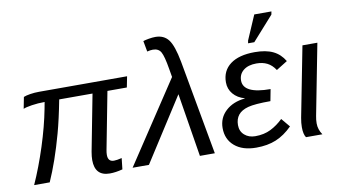

<svg xmlns="http://www.w3.org/2000/svg" viewBox="-76 -929 1975 1114"><g transform="rotate(-10 912.0 -371.5)"><path d="M490.2 -99.1Q490.2 -59.1 525.4 -59.1Q542.5 -59.1 571.8 -66.4L564.5 -1Q523.9 9.8 489.3 9.8Q401.4 9.8 401.4 -84.5Q401.4 -104.5 406.2 -132.3L470.2 -464.4H273.9Q252 -350.1 230.2 -271Q208.5 -191.9 184.8 -124Q161.1 -56.2 136.2 0H44.4Q87.9 -96.7 124.8 -211.2Q161.6 -325.7 180.7 -425.3L188 -464.4Q148.4 -464.4 111.8 -458.7Q75.2 -453.1 61.5 -446.3L74.7 -514.2Q87.9 -520 114 -524.2Q140.1 -528.3 167 -528.3H685.1L672.4 -464.4H558.1L493.7 -129.9Q490.2 -112.8 490.2 -99.1Z M941.4 -479 933.1 -527.3Q920.4 -604.5 906.2 -629.4Q892.1 -654.3 858.9 -654.3Q844.7 -654.3 825.2 -649.4L813.5 -712.9Q824.2 -716.8 846.4 -720.7Q868.7 -724.6 885.7 -724.6Q936 -724.6 963.1 -689.2Q990.2 -653.8 1008.3 -557.1L1108.9 0H1021L960.4 -374L720.7 0H624.5Z M1357.9 -56.6Q1409.7 -56.6 1449 -76.2Q1488.3 -95.7 1522.5 -128.9L1565.4 -77.6Q1519.5 -31.7 1469.2 -11Q1418.9 9.8 1352.1 9.8Q1271.5 9.8 1225.1 -29.8Q1178.7 -69.3 1178.7 -135.7Q1178.7 -195.8 1221.9 -235.8Q1265.1 -275.9 1335.4 -282.7L1335.9 -283.7Q1293 -295.9 1268.3 -325.2Q1243.7 -354.5 1243.7 -393.6Q1243.7 -461.9 1294.4 -499.8Q1345.2 -537.6 1438 -537.6Q1503.9 -537.6 1545.9 -517.3Q1587.9 -497.1 1613.3 -454.1L1547.4 -413.1Q1527.3 -443.8 1500.2 -457.5Q1473.1 -471.2 1436.5 -471.2Q1388.2 -471.2 1360.1 -448.7Q1332 -426.3 1332 -388.7Q1332 -310.5 1492.2 -310.5L1479 -241.7Q1386.7 -241.7 1346.9 -231Q1307.1 -220.2 1288.3 -196.8Q1269.5 -173.3 1269.5 -137.2Q1269.5 -100.6 1294.7 -78.6Q1319.8 -56.6 1357.9 -56.6ZM1409.7 -594.7 1412.6 -610.8 1474.1 -753.4H1575.2L1571.8 -735.4L1446.3 -594.7Z M1720.7 -67.9Q1720.7 -31.7 1742.7 0H1646Q1632.3 -19.5 1632.3 -61Q1632.3 -86.4 1637.7 -115.2L1718.3 -528.3H1806.2L1725.1 -110.8Q1720.7 -88.9 1720.7 -67.9Z"/></g></svg>

Font: Liberation Sans
Style: Italic
Weight: 400
Italic angle: -12°
Designer: Steve Matteson
Foundry: Ascender Corporation
Version: Version 2.1.5